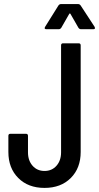

<svg xmlns="http://www.w3.org/2000/svg" viewBox="-20 -912 485 940"><path d="M207 -769Q194 -769 201 -781L266 -885Q271 -892 278 -892H363Q370 -892 375 -885L443 -781Q445 -777 445 -775Q445 -769 437 -769H376Q369 -769 364 -776L325 -844Q324 -846 322 -846Q320 -846 319 -844L280 -776Q275 -769 268 -769ZM21 -168V-247Q21 -257 31 -257H107Q117 -257 117 -247V-166Q117 -126 139.5 -100.5Q162 -75 198 -75Q234 -75 256.5 -100.5Q279 -126 279 -166V-690Q279 -700 289 -700H365Q375 -700 375 -690V-168Q375 -89 326.5 -40.5Q278 8 198 8Q118 8 69.5 -40.5Q21 -89 21 -168Z"/></svg>

Font: Barlow Condensed Medium
Style: Regular
Weight: 500
Width: 3
Designer: Jeremy Tribby
Foundry: Tribby Type
Version: Version 1.422;hotconv 1.0.109;makeotfexe 2.5.65596